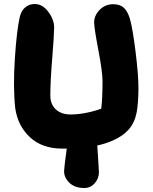

<svg xmlns="http://www.w3.org/2000/svg" viewBox="-20 -734 765 961"><path d="M292 9.8Q190.4 9.8 129.6 -47.4Q68.8 -104.5 56.2 -192.9Q44.9 -298.8 54.4 -441.7Q64 -584.5 79.1 -649.9Q87.4 -682.1 107.2 -698Q127 -713.9 153.8 -713.9Q192.9 -713.9 221.9 -674.8Q251 -635.7 251 -596.2Q251 -561.5 241.5 -443.8Q231.9 -326.2 231.9 -255.9Q231.9 -211.4 259.5 -186.3Q287.1 -161.1 333 -161.1Q404.3 -161.1 486.8 -189.9Q493.2 -243.7 493.2 -328.1Q493.2 -373.5 472.2 -484.1Q451.2 -594.7 451.2 -622.1Q451.2 -656.7 479 -684.8Q506.8 -712.9 546.9 -712.9Q580.6 -712.9 599.6 -695.3Q618.7 -677.7 629.9 -641.1Q644 -592.3 658.4 -476.1Q672.9 -359.9 672.9 -292Q672.9 -221.2 664.1 -171.9Q654.3 -120.6 625.5 -87.4Q596.7 -54.2 547.9 -32.2Q509.3 -14.6 466.8 -5.9Q468.3 20.5 471.7 67.6Q475.1 114.7 475.1 127.9Q475.1 159.2 454.1 183.1Q433.1 207 401.9 207Q355 207 327.9 181.4Q300.8 155.8 300.8 123Q300.8 107.4 314 9.8Z"/></svg>

Font: Shantell Sans Normal
Style: Regular
Weight: 800
Designer: Stephen Nixon, Anya Danilova, Shantell Martin
Foundry: Arrow Type
Version: Version 1.006;[559af2be0]